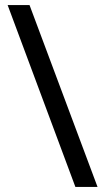

<svg xmlns="http://www.w3.org/2000/svg" viewBox="-20 -734 412 754"><path d="M96 -714 363 0H276L10 -714Z"/></svg>

Font: Noto Sans Meetei Mayek
Style: Regular
Weight: 400
Designer: Monotype Design Team and Neelakash Kshetrimayum
Foundry: Monotype Imaging Inc.
Version: Version 2.002